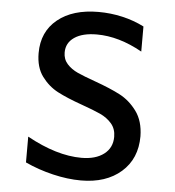

<svg xmlns="http://www.w3.org/2000/svg" viewBox="-52 -756 744 816"><g transform="rotate(5 320.0 -348.0)"><path d="M84 -44V-154Q211 -84 317 -84Q377 -84 412.5 -111Q448 -138 448 -185Q448 -219 428.5 -241.5Q409 -264 379.5 -277.5Q350 -291 299 -309Q234 -332 194 -353Q154 -374 125.5 -412.5Q97 -451 97 -512Q97 -603 161.5 -655.5Q226 -708 336 -708Q388 -708 438 -696.5Q488 -685 531 -663V-556Q431 -612 337 -612Q276 -612 241.5 -588.5Q207 -565 207 -524Q207 -495 225 -475Q243 -455 270.5 -442.5Q298 -430 346 -413Q413 -389 455 -367Q497 -345 527.5 -303.5Q558 -262 559 -197Q559 -101 494.5 -44.5Q430 12 323 12Q266 12 203 -3Q140 -18 84 -44Z"/></g></svg>

Font: Amiko SemiBold
Style: Regular
Weight: 600
Designer: Pablo Impallari, Rodrigo Fuenzalida, Andres Torresi
Foundry: Impallari Type
Version: Version 1.001; ttfautohint (v1.3)